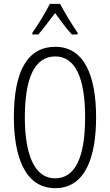

<svg xmlns="http://www.w3.org/2000/svg" viewBox="-20 -967 571 997"><path d="M292 -947H239C217 -903 177 -837 148 -797V-788H179C204 -816 238 -863 266 -899C294 -861 325 -818 353 -788H383V-797C361 -828 316 -901 292 -947ZM479 -358C479 -567 421 -724 267 -724C126 -724 52 -603 52 -359C52 -165 104 10 267 10C427 10 479 -159 479 -358ZM109 -358C109 -562 160 -674 267 -674C370 -674 422 -564 422 -358C422 -149 370 -41 266 -41C164 -41 109 -154 109 -358Z"/></svg>

Font: Noto Sans Armenian ExtraCondensed Light
Style: Regular
Weight: 300
Width: 2
Designer: Monotype Design Team
Foundry: Monotype Imaging Inc.
Version: Version 2.008